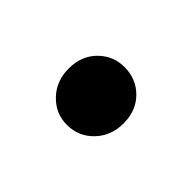

<svg xmlns="http://www.w3.org/2000/svg" viewBox="-42 -259 383 383"><g transform="rotate(45 149.0 -67.5)"><path d="M149 14Q117 14 94.5 -9.5Q72 -33 72 -68Q72 -104 94.5 -126.5Q117 -149 149 -149Q182 -149 204.5 -126.5Q227 -104 227 -68Q227 -33 204.5 -9.5Q182 14 149 14Z"/></g></svg>

Font: Noto Sans HK Thin Medium
Style: Regular
Weight: 500
Version: Version 2.004-H2;hotconv 1.0.118;makeotfexe 2.5.65603